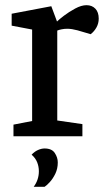

<svg xmlns="http://www.w3.org/2000/svg" viewBox="-20 -526 411 741"><path d="M32 0V-45L104 -59V-412L25 -427V-473L178 -502L200 -443Q208 -451 227 -465.5Q246 -480 270 -493Q294 -506 314 -506Q335 -506 348 -492.5Q361 -479 361 -454Q361 -436 352.5 -420.5Q344 -405 330 -394L279 -409Q267 -412 258 -413.5Q249 -415 239 -415Q229 -415 218.5 -413Q208 -411 201 -408V-61L298 -47V0ZM110 195Q130 168 130 135Q130 117 123.5 100.5Q117 84 102 71Q113 59 126.5 53Q140 47 152 47Q180 47 191.5 64.5Q203 82 203 101Q203 125 193.5 144.5Q184 164 172 177Q160 190 152 195Z"/></svg>

Font: Faustina Medium
Style: Regular
Weight: 500
Designer: Alfonso Garcia
Foundry: http://www.omnibus-type.com
Version: Version 1.200